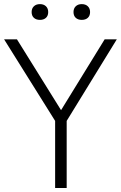

<svg xmlns="http://www.w3.org/2000/svg" viewBox="-34 -936 601 956"><path d="M240.5 0V-334L-13.5 -740H50.5L270 -387.5L487 -740H547.5L298 -334V0ZM373 -837Q354.5 -837 343.2 -847.2Q332 -857.5 332 -876Q332 -894 343.2 -904.8Q354.5 -915.5 373 -915.5Q392 -915.5 403.2 -904.8Q414.5 -894 414.5 -876Q414.5 -857.5 403.2 -847.2Q392 -837 373 -837ZM165 -837Q146 -837 134.8 -847.2Q123.5 -857.5 123.5 -876Q123.5 -894 134.8 -904.8Q146 -915.5 165 -915.5Q183.5 -915.5 194.8 -904.8Q206 -894 206 -876Q206 -857.5 194.8 -847.2Q183.5 -837 165 -837Z"/></svg>

Font: Encode Sans Semi Condensed Light
Style: Regular
Weight: 300
Width: 4
Designer: Multiple Designers
Foundry: Impallari Type
Version: Version 3.000; ttfautohint (v1.8.3) -l 8 -r 50 -G 200 -x 14 